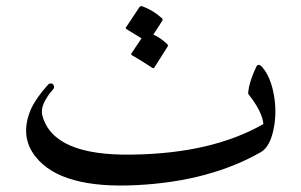

<svg xmlns="http://www.w3.org/2000/svg" viewBox="-20 -587 966 616"><path d="M821 -372Q835 -356 844.5 -333Q854 -310 859 -281Q869 -224 857 -169Q845 -115 817 -99Q737 -53 637 -26Q537 1 417 7Q177 19 95 -83Q42 -149 79 -236Q87 -254 100.5 -273.5Q114 -293 133 -314Q139 -321 146 -319Q151 -318 153 -311Q155 -305 150 -300Q132 -280 121 -257Q111 -235 116 -216Q151 -86 406 -91Q534 -93 638.5 -117.5Q743 -142 825 -189Q822 -228 777 -285Q775 -288 779 -309Q780 -311 780 -312Q785 -336 802 -372Q808 -386 821 -372ZM428 -565Q430 -568 436 -567Q470 -555 499 -529Q503 -525 501 -521L472 -476Q495 -466 517 -445Q520 -442 518 -438L475 -370Q473 -366 466 -371Q463 -373 447.5 -383Q432 -393 403 -410Q399 -413 402 -416L434 -464Q418 -474 385 -494Q382 -497 384 -499Z"/></svg>

Font: Amiri Modified
Style: Regular
Weight: 400
Version: 0.117-H1